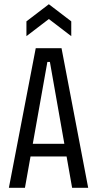

<svg xmlns="http://www.w3.org/2000/svg" viewBox="-20 -888 459 908"><path d="M22 0 149 -660H271L397 0H321L216 -595H204L98 0ZM100 -148V-208H321V-148ZM105 -717V-787L211 -868L317 -787V-717L211 -798Z"/></svg>

Font: Bricolage Grotesque 24pt Condensed Light
Style: Regular
Weight: 300
Width: 3
Designer: Mathieu Triay
Foundry: Atelier Triay
Version: Version 1.001;gftools[0.9.33.dev8+g029e19f]